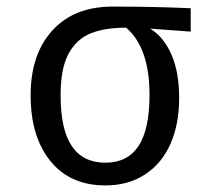

<svg xmlns="http://www.w3.org/2000/svg" viewBox="-20 -552 640 583"><path d="M559 -456 436 -465Q477 -440 500.5 -386.5Q524 -333 524 -254Q524 -175 497.5 -115Q471 -55 420 -22Q369 11 300 11Q193 11 133 -63Q73 -137 73 -263Q73 -387 139 -459.5Q205 -532 322 -532Q449 -532 559 -527ZM434 -264Q434 -407 363 -468Q299 -468 256 -451Q213 -434 188.5 -389.5Q164 -345 164 -263Q164 -159 198 -108.5Q232 -58 300 -58Q367 -58 400.5 -108.5Q434 -159 434 -264Z"/></svg>

Font: Fira Mono
Style: Regular
Weight: 400
Designer: Carrois Corporate & Edenspiekermann AG
Foundry: Carrois Corporate GbR & Edenspiekermann AG
Version: Version 3.206